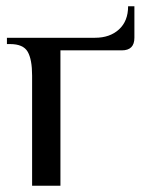

<svg xmlns="http://www.w3.org/2000/svg" viewBox="-20 -590 472 610"><path d="M82 -350Q82 -401 68 -425.5Q54 -450 12 -450H2V-470H282Q329 -470 358 -496.5Q387 -523 387 -570H407V-470Q407 -430 367 -430H172V0H82Z"/></svg>

Font: El Messiri
Style: Regular
Weight: 400
Designer: Mohamed Gaber
Foundry: Kief Type Foundry
Version: Version 2.006